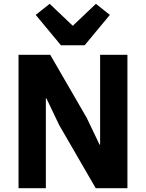

<svg xmlns="http://www.w3.org/2000/svg" viewBox="-20 -985 764 1005"><path d="M481 0 290 -330 223 -470H220V-324V0H77V-698H243L434 -368L501 -228H504V-374V-698H647V0ZM423 -748H299L167 -907L240 -965L361 -850L482 -965L555 -907Z"/></svg>

Font: IBM Plex Sans Var
Style: Regular
Weight: 400
Designer: Mike Abbink, Paul van der Laan, Pieter van Rosmalen
Foundry: Bold Monday
Version: Version 3.000